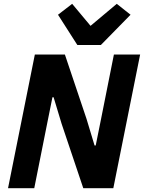

<svg xmlns="http://www.w3.org/2000/svg" viewBox="-20 -983 752 1003"><path d="M415 0 302 -336 260 -475H254L226 -336L159 0H22L162 -698H319L432 -362L474 -223H480L508 -362L575 -698H712L572 0ZM507 -748H384L283 -906L357 -963L453 -848L590 -963L662 -906Z"/></svg>

Font: IBM Plex Sans Var
Style: Italic
Weight: 400
Italic angle: -11.31°
Designer: Mike Abbink, Paul van der Laan, Pieter van Rosmalen
Foundry: Bold Monday
Version: Version 1.001